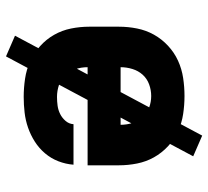

<svg xmlns="http://www.w3.org/2000/svg" viewBox="-47 -580 694 640"><g transform="rotate(90 300.0 -260.0)"><path d="M303 8Q273 8 242.5 3.5Q212 -1 184.5 -13.5Q157 -26 134 -46.5Q111 -67 96 -93.5Q81 -120 75 -150Q69 -180 69 -210V-310Q69 -340 75 -370Q81 -400 95.5 -426Q110 -452 132.5 -473Q155 -494 182.5 -506.5Q210 -519 240 -523.5Q270 -528 300 -528Q330 -528 360 -523.5Q390 -519 417.5 -506.5Q445 -494 467.5 -473Q490 -452 504.5 -426Q519 -400 525 -370Q531 -340 531 -310V-205H204Q204 -184 210.5 -164.5Q217 -145 230.5 -130.5Q244 -116 263.5 -109.5Q283 -103 303 -103Q318 -103 332.5 -105Q347 -107 360 -113.5Q373 -120 383 -131.5Q393 -143 394 -158H529Q527 -132 517.5 -107.5Q508 -83 491 -63Q474 -43 452 -29Q430 -15 405.5 -6.5Q381 2 355 5Q329 8 303 8ZM396 -315Q396 -335 390 -354.5Q384 -374 371 -388.5Q358 -403 339 -410Q320 -417 300 -417Q280 -417 261 -410Q242 -403 229 -388.5Q216 -374 210 -354.5Q204 -335 204 -315ZM168 67 99 37 432 -587 501 -557Z"/></g></svg>

Font: Iosevka Custom Heavy Extended
Style: Regular
Weight: 900
Width: 7
Monospace: yes
Designer: Belleve Invis
Foundry: Belleve Invis
Version: Version 11.2.4; ttfautohint (v1.8.4)